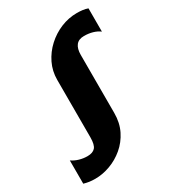

<svg xmlns="http://www.w3.org/2000/svg" viewBox="-186 -851 860 961"><g transform="rotate(-30 244.0 -370.5)"><path d="M78 12Q59.5 12 44 9.8Q28.5 7.5 13 3V-131.5Q32 -118.5 54.8 -112Q77.5 -105.5 101 -105.5Q131.5 -105.5 145.8 -121.5Q160 -137.5 160 -180V-512Q160 -562.5 181.2 -606.2Q202.5 -650 238.5 -683Q274.5 -716 319.2 -734.5Q364 -753 412 -753Q429 -753 445 -751Q461 -749 474.5 -744V-609.5Q458.5 -622 435.2 -628.8Q412 -635.5 385.5 -635.5Q354.5 -635.5 339.5 -616.5Q324.5 -597.5 324.5 -561.5V-226.5Q324.5 -169.5 302.5 -125.2Q280.5 -81 244 -50.2Q207.5 -19.5 164.2 -3.8Q121 12 78 12Z"/></g></svg>

Font: Merriweather 24pt SemiCondensed Black
Style: Regular
Weight: 900
Width: 4
Designer: Eben Sorkin
Foundry: Eben Sorkin
Version: Version 2.100